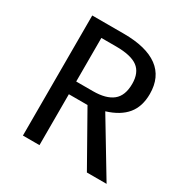

<svg xmlns="http://www.w3.org/2000/svg" viewBox="-159 -821 923 954"><g transform="rotate(30 302.5 -344.5)"><path d="M302 -292H195V0H100V-689H281Q410 -689 476.5 -640Q543 -591 543 -494Q543 -422 506 -377Q469 -332 394 -309L580 0H467ZM291 -365Q366 -365 404 -395.5Q442 -426 442 -494Q442 -558 403.5 -586.5Q365 -615 280 -615H195V-365Z"/></g></svg>

Font: Wolseley Sans
Style: Regular
Weight: 400
Designer: Carrois Corporate & Edenspiekermann AG
Foundry: Carrois Corporate GbR & Edenspiekermann AG
Version: Version 4.202